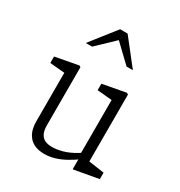

<svg xmlns="http://www.w3.org/2000/svg" viewBox="-188 -926 997 1066"><g transform="rotate(30 310.0 -393.0)"><path d="M123.5 -123.5V-460L146 -432L29 -442.5V-484L177 -511.5L185.5 -505.5V-133Q185.5 -99.5 196 -79.5Q206.5 -59.5 225 -51.2Q243.5 -43 270.5 -43Q299 -43 335.8 -53Q372.5 -63 415 -88.5Q429 -96.5 452 -113.5V-70.5Q414.5 -43 380.8 -24.8Q347 -6.5 314.8 2.8Q282.5 12 251 12Q211.5 12 183 -2.8Q154.5 -17.5 139 -47.8Q123.5 -78 123.5 -123.5ZM431.5 -64 426.5 -75V-458.5L449 -432.5L332 -443V-484.5L480 -512L490 -506V-55L467.5 -80.5L589.5 -63V-21.5L436.5 6H431.5ZM271 -798.5H319L446 -637H405.5L281 -756H309L184.5 -637H144Z"/></g></svg>

Font: Monaspace Xenon Var
Style: Regular
Weight: 400
Designer: Riley Cran and the Lettermatic Team
Version: Version 1.000 (Monaspace Xenon Var)